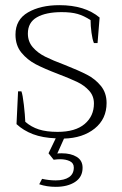

<svg xmlns="http://www.w3.org/2000/svg" viewBox="-20 -527 472 744"><path d="M228 10 202 68Q207 67 219 67Q255 67 277.5 81Q300 95 300 123Q300 159 271 178Q242 197 196 197Q161 197 132 187L143 166Q170 172 196 172Q229 172 247.5 159.5Q266 147 266 122Q266 105 250.5 97.5Q235 90 213 90Q202 90 188 92L168 67L196 9Q145 7 108 -7Q71 -21 44 -46L50 -173H63Q68 -160 72.5 -120.5Q77 -81 78 -55Q101 -35 130.5 -25.5Q160 -16 203 -16Q272 -16 308 -46.5Q344 -77 344 -126Q344 -155 325.5 -175.5Q307 -196 280 -209Q253 -222 206 -240Q151 -261 118.5 -278Q86 -295 63 -323Q40 -351 40 -393Q40 -451 88.5 -479Q137 -507 210 -507Q309 -507 366 -459L358 -360H344Q338 -374 334.5 -400.5Q331 -427 331 -449Q305 -466 280.5 -473Q256 -480 219 -480Q158 -480 123 -460Q88 -440 88 -397Q88 -366 107 -344Q126 -322 155 -307.5Q184 -293 232 -275Q285 -254 317 -237.5Q349 -221 371 -194Q393 -167 393 -128Q393 -66 347 -29Q301 8 228 10Z"/></svg>

Font: Trirong ExtraLight
Style: Regular
Weight: 275
Designer: Katatrad Team
Foundry: CadsonDemak
Version: Version 1.001